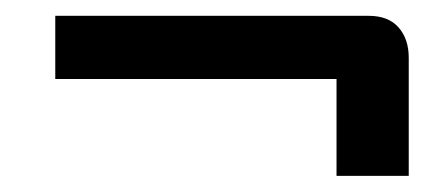

<svg xmlns="http://www.w3.org/2000/svg" viewBox="-20 -424 529 239"><path d="M488.8 -352.1V-205.1H398.9V-325.7H48.8V-404.3H439Q463.4 -404.3 476.1 -389.9Q488.8 -375.5 488.8 -352.1Z"/></svg>

Font: Uroob
Style: Regular
Weight: 400
Designer: Hussain K H
Foundry: Swanthanthra Malayalam Computing(http://smc.org.in)
Version: Version 2.0.0+20200101